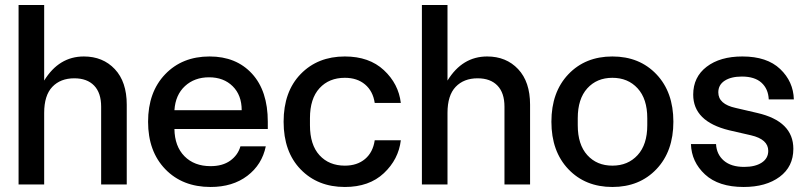

<svg xmlns="http://www.w3.org/2000/svg" viewBox="-20 -735 3225 765"><path d="M54 0V-715H156V-414Q215 -510 314 -510Q390 -510 437.5 -459.5Q485 -409 485 -318V0H383V-310Q383 -365 355 -394Q327 -423 276 -423Q221 -423 188.5 -389Q156 -355 156 -285V0Z M819 10Q707 10 638.5 -61Q570 -132 570 -250Q570 -368 638 -439Q706 -510 815 -510Q921 -510 984 -441.5Q1047 -373 1047 -250V-221H675Q676 -152 715 -112.5Q754 -73 819 -73Q867 -73 897.5 -95Q928 -117 938 -152H1039Q1024 -79 965.5 -34.5Q907 10 819 10ZM675 -296H943Q943 -356 907 -391.5Q871 -427 813 -427Q755 -427 717 -392Q679 -357 675 -296Z M1354 10Q1246 10 1178 -60Q1110 -130 1110 -250Q1110 -370 1178 -440Q1246 -510 1354 -510Q1451 -510 1509.5 -455.5Q1568 -401 1577 -325H1473Q1466 -372 1434.5 -398.5Q1403 -425 1354 -425Q1291 -425 1253 -383.5Q1215 -342 1215 -264V-236Q1215 -158 1253 -116.5Q1291 -75 1354 -75Q1403 -75 1434.5 -101.5Q1466 -128 1473 -176H1577Q1568 -100 1509.5 -45Q1451 10 1354 10Z M1661 0V-715H1763V-414Q1822 -510 1921 -510Q1997 -510 2044.5 -459.5Q2092 -409 2092 -318V0H1990V-310Q1990 -365 1962 -394Q1934 -423 1883 -423Q1828 -423 1795.5 -389Q1763 -355 1763 -285V0Z M2595.5 -61Q2528 10 2420 10Q2312 10 2244.5 -61Q2177 -132 2177 -250Q2177 -368 2244.5 -439Q2312 -510 2420 -510Q2528 -510 2595.5 -439Q2663 -368 2663 -250Q2663 -132 2595.5 -61ZM2282 -236Q2282 -159 2320 -117Q2358 -75 2420 -75Q2482 -75 2520.5 -117Q2559 -159 2559 -236V-264Q2559 -341 2520.5 -383Q2482 -425 2420 -425Q2358 -425 2320 -383Q2282 -341 2282 -264Z M2885 -216Q2742 -251 2742 -358Q2742 -428 2795.5 -469Q2849 -510 2938 -510Q3036 -510 3088.5 -460Q3141 -410 3143 -339H3043Q3041 -381 3014 -405.5Q2987 -430 2936 -430Q2893 -430 2867.5 -413.5Q2842 -397 2842 -367Q2842 -320 2911 -305L2997 -285Q3141 -252 3141 -142Q3141 -71 3086.5 -30.5Q3032 10 2943 10Q2843 10 2789 -40Q2735 -90 2733 -161H2833Q2835 -120 2864 -95Q2893 -70 2945 -70Q2989 -70 3015 -87Q3041 -104 3041 -134Q3041 -180 2972 -196Z"/></svg>

Font: TASA Orbiter Display Medium
Style: Regular
Weight: 500
Designer: Weizhong Zhang
Version: Version 1.000;Glyphs 3.1.2 (3151)